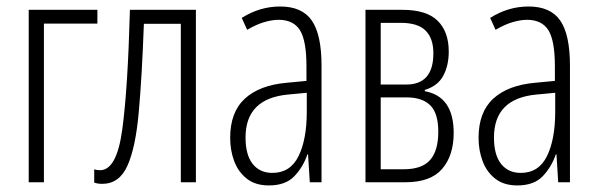

<svg xmlns="http://www.w3.org/2000/svg" viewBox="-20 -561 1841 591"><path d="M279.8 -530.8V-488.3H115.2V0H68.4V-530.8Z M583 0H536.6V-487.8H422.9Q417 -326.2 407.2 -216.6Q397.5 -106.9 372.3 -51Q347.2 4.9 294.9 4.9Q280.3 4.9 270 1V-40Q276.9 -37.1 288.1 -37.1Q339.4 -37.1 356.4 -162.8Q373.5 -288.6 379.9 -530.8H583Z M842.3 -541Q910.2 -541 939.9 -497.6Q969.7 -454.1 969.7 -359.4V0H933.6L928.2 -85.9H926.3Q913.1 -46.9 886 -18.6Q858.9 9.8 807.6 9.8Q766.1 9.8 739.7 -11Q713.4 -31.7 700.9 -64.9Q688.5 -98.1 688.5 -136.7Q688.5 -215.8 733.6 -257.3Q778.8 -298.8 862.3 -306.2L923.3 -312V-356.9Q923.3 -436 903.3 -468Q883.3 -500 837.4 -500Q817.9 -500 793.5 -492.9Q769 -485.8 740.7 -469.2L724.1 -505.9Q779.8 -541 842.3 -541ZM924.3 -275.4 866.7 -270Q735.8 -257.8 735.8 -137.7Q735.8 -84 757.8 -56.4Q779.8 -28.8 818.4 -28.8Q873.5 -28.8 898.9 -80.3Q924.3 -131.8 924.3 -217.3Z M1361.3 -402.3Q1361.3 -359.4 1344.5 -327.9Q1327.6 -296.4 1287.6 -284.2V-280.3Q1376.5 -264.2 1376.5 -151.9Q1376.5 -82.5 1341.1 -41.3Q1305.7 0 1228 0H1105V-530.8H1218.3Q1293 -530.8 1327.1 -497.1Q1361.3 -463.4 1361.3 -402.3ZM1314 -397Q1314 -442.9 1290 -466.8Q1266.1 -490.7 1213.4 -490.7H1151.9V-300.8H1230.5Q1314 -300.8 1314 -397ZM1329.1 -155.8Q1329.1 -212.4 1304.4 -236.8Q1279.8 -261.2 1231.4 -261.2H1151.9V-40H1223.1Q1278.8 -40 1304 -68.6Q1329.1 -97.2 1329.1 -155.8Z M1606.9 -541Q1674.8 -541 1704.6 -497.6Q1734.4 -454.1 1734.4 -359.4V0H1698.2L1692.9 -85.9H1690.9Q1677.7 -46.9 1650.6 -18.6Q1623.5 9.8 1572.3 9.8Q1530.8 9.8 1504.4 -11Q1478 -31.7 1465.6 -64.9Q1453.1 -98.1 1453.1 -136.7Q1453.1 -215.8 1498.3 -257.3Q1543.5 -298.8 1627 -306.2L1688 -312V-356.9Q1688 -436 1668 -468Q1647.9 -500 1602.1 -500Q1582.5 -500 1558.1 -492.9Q1533.7 -485.8 1505.4 -469.2L1488.8 -505.9Q1544.4 -541 1606.9 -541ZM1689 -275.4 1631.3 -270Q1500.5 -257.8 1500.5 -137.7Q1500.5 -84 1522.5 -56.4Q1544.4 -28.8 1583 -28.8Q1638.2 -28.8 1663.6 -80.3Q1689 -131.8 1689 -217.3Z"/></svg>

Font: Open Sans Condensed Light
Style: Regular
Weight: 300
Width: 3
Designer: Monotype Design Team
Foundry: Monotype Imaging Inc.
Version: Version 3.003; ttfautohint (v1.8.4)